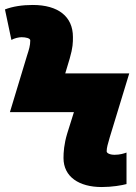

<svg xmlns="http://www.w3.org/2000/svg" viewBox="-25 -744 550 774"><path d="M385 10C427 10 467 3 485 -2V-129C474 -125 458 -120 437 -120C417 -120 405 -127 405 -134C405 -149 410 -164 417 -189L496 -448H238L256 -508C269 -553 269 -572 269 -595C269 -677 210 -724 107 -724C65 -724 26 -718 -5 -706L21 -583C33 -590 51 -594 62 -594C79 -594 97 -590 97 -581C97 -560 92 -545 84 -520L15 -292H273L246 -206C233 -163 231 -130 231 -107C231 -31 294 10 385 10Z"/></svg>

Font: Noto Sans UI Black
Style: Regular
Weight: 900
Designer: Monotype Design Team
Foundry: Monotype Imaging Inc.
Version: Version 1.901